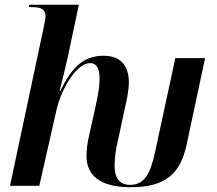

<svg xmlns="http://www.w3.org/2000/svg" viewBox="-20 -780 912 806"><path d="M529 6C676 6 737 -52 763 -171L841 -536H716L631 -142C611 -49 585 -4 527 -4C478 -4 461 -36 461 -86C461 -120 467 -156 475 -190L503 -320C511 -355 521 -400 521 -434C521 -495 494 -546 415 -546C329 -546 280 -495 233 -398H230C237 -424 255 -498 264 -538L311 -760H103L101 -750H115C154 -750 171 -740 171 -712C171 -703 168 -688 164 -668L22 0H145L218 -322C236 -401 299 -515 358 -515C392 -515 398 -482 398 -447C398 -408 386 -356 380 -328L354 -211C347 -182 343 -150 343 -126C343 -47 395 6 529 6Z"/></svg>

Font: Noto Serif Display SemiCondensed SemiBold
Style: Italic
Weight: 600
Width: 4
Italic angle: -12°
Designer: Monotype Design Team
Foundry: Monotype Imaging Inc.
Version: Version 2.009